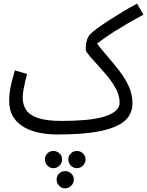

<svg xmlns="http://www.w3.org/2000/svg" viewBox="-20 -713 803 1048"><path d="M290 21 316 -53Q390 -53 448.5 -58.5Q507 -64 548.5 -76.5Q590 -89 611.5 -108Q633 -127 633 -154Q633 -191 611.5 -230.5Q590 -270 559 -306Q529 -341 507.5 -364.5Q486 -388 473 -403Q460 -418 454 -427Q448 -436 448 -442Q448 -458 450 -473.5Q452 -489 457.5 -502.5Q463 -516 471 -525Q481 -536 508.5 -556.5Q536 -577 574 -601.5Q612 -626 652.5 -650.5Q693 -675 728 -693L763 -633Q718 -609 679.5 -586.5Q641 -564 607.5 -543Q574 -522 545.5 -501.5Q517 -481 491 -460L499 -489Q529 -449 564 -408.5Q599 -368 631 -327Q663 -286 683 -241.5Q703 -197 703 -149Q703 -114 688 -86.5Q673 -59 641.5 -39Q610 -19 561.5 -5.5Q513 8 445.5 14.5Q378 21 290 21ZM290 21Q243 21 196.5 12Q150 3 112.5 -18Q75 -39 52.5 -74.5Q30 -110 30 -164Q30 -191 34.5 -219.5Q39 -248 46.5 -276Q54 -304 61 -329L128 -309Q124 -296 118.5 -273Q113 -250 108.5 -225Q104 -200 104 -179Q104 -141 123 -112.5Q142 -84 188.5 -68.5Q235 -53 316 -53L336 -11ZM335 315Q316 315 302.5 300.5Q289 286 289 267Q289 248 302.5 234.5Q316 221 335 221Q355 221 369 234.5Q383 248 383 267Q383 286 369 300.5Q355 315 335 315ZM399 205Q380 205 366.5 190.5Q353 176 353 157Q353 138 366.5 124.5Q380 111 399 111Q419 111 433 124.5Q447 138 447 157Q447 176 433 190.5Q419 205 399 205ZM271 205Q252 205 238.5 190.5Q225 176 225 157Q225 138 238.5 124.5Q252 111 271 111Q291 111 305 124.5Q319 138 319 157Q319 176 305 190.5Q291 205 271 205Z"/></svg>

Font: Noto Sans Arabic ExtraCondensed
Style: Regular
Weight: 400
Width: 2
Designer: Monotype Design Team, Nadine Chahine, Nizar Qandah and Khaled Hosny
Foundry: Monotype Imaging Inc.
Version: Version 2.012